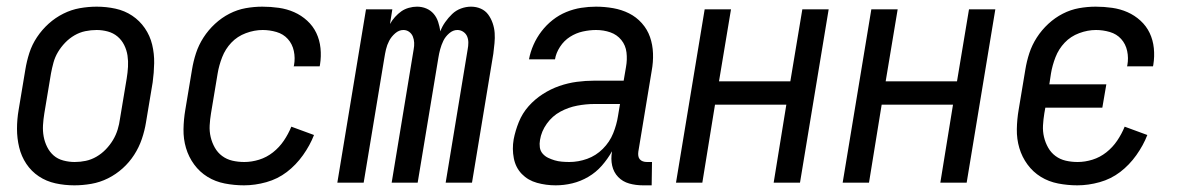

<svg xmlns="http://www.w3.org/2000/svg" viewBox="-20 -548 3540 576"><path d="M203 8Q174 8 146.5 2Q119 -4 96.5 -19Q74 -34 59 -56.5Q44 -79 37.5 -106Q31 -133 31 -161.5Q31 -190 36 -219L56 -339Q60 -364 68 -389Q76 -414 91 -436.5Q106 -459 126 -477Q146 -495 170 -507Q194 -519 219.5 -523.5Q245 -528 270 -528Q299 -528 326.5 -522Q354 -516 376.5 -501Q399 -486 414.5 -463.5Q430 -441 436.5 -414Q443 -387 442.5 -358.5Q442 -330 438 -301L418 -181Q414 -156 405.5 -131Q397 -106 382.5 -83.5Q368 -61 348 -43Q328 -25 304 -13Q280 -1 254 3.5Q228 8 203 8ZM204 -62Q221 -62 237.5 -65.5Q254 -69 269.5 -78Q285 -87 297.5 -100Q310 -113 319 -128Q328 -143 333 -159.5Q338 -176 340 -192L360 -312Q363 -330 364 -347.5Q365 -365 362.5 -381.5Q360 -398 352.5 -413Q345 -428 332.5 -438.5Q320 -449 303.5 -453.5Q287 -458 270 -458Q253 -458 236 -454.5Q219 -451 203.5 -442Q188 -433 175.5 -420Q163 -407 154 -392Q145 -377 140.5 -360.5Q136 -344 133 -328L113 -208Q110 -190 109 -172.5Q108 -155 111 -138.5Q114 -122 121.5 -107Q129 -92 141 -81.5Q153 -71 170 -66.5Q187 -62 204 -62Z M712 8Q683 8 654.5 2.5Q626 -3 602.5 -17.5Q579 -32 562.5 -54.5Q546 -77 538 -104Q530 -131 530.5 -160.5Q531 -190 536 -219L556 -339Q560 -364 568 -388.5Q576 -413 590.5 -435.5Q605 -458 625 -476.5Q645 -495 668.5 -507Q692 -519 717 -523.5Q742 -528 767 -528Q792 -528 816.5 -524.5Q841 -521 862.5 -511.5Q884 -502 901.5 -486Q919 -470 929 -449Q939 -428 941.5 -403.5Q944 -379 940 -354L939 -349H861L862 -352Q866 -374 861.5 -395Q857 -416 843.5 -431Q830 -446 809.5 -452Q789 -458 768 -458Q743 -458 717.5 -448.5Q692 -439 674 -420Q656 -401 646.5 -376.5Q637 -352 633 -328L613 -208Q610 -190 609 -172Q608 -154 612 -137Q616 -120 624.5 -105Q633 -90 646.5 -80Q660 -70 677 -66Q694 -62 713 -62Q735 -62 757.5 -69Q780 -76 799 -91Q818 -106 831.5 -126Q845 -146 854 -168L922 -143Q910 -112 889 -82.5Q868 -53 840.5 -32Q813 -11 779 -1.5Q745 8 712 8Z M992 0 1078 -520H1157L1150 -476Q1156 -487 1165 -497Q1174 -507 1184 -514Q1194 -521 1206.5 -524.5Q1219 -528 1231 -528Q1246 -528 1259 -522.5Q1272 -517 1281 -506.5Q1290 -496 1294.5 -482Q1299 -468 1301 -454Q1306 -468 1315.5 -481.5Q1325 -495 1336.5 -506Q1348 -517 1363 -522.5Q1378 -528 1393 -528Q1409 -528 1422.5 -522Q1436 -516 1444.5 -504.5Q1453 -493 1458 -478.5Q1463 -464 1464 -449Q1465 -434 1463.5 -418.5Q1462 -403 1460 -387L1396 0H1317L1383 -400Q1385 -410 1385 -420Q1385 -430 1381.5 -438.5Q1378 -447 1370 -452.5Q1362 -458 1352 -458Q1339 -458 1327.5 -448Q1316 -438 1310 -425.5Q1304 -413 1300.5 -400Q1297 -387 1295 -374L1233 0H1155L1221 -400Q1223 -410 1222.5 -420Q1222 -430 1218.5 -438.5Q1215 -447 1207.5 -452.5Q1200 -458 1190 -458Q1177 -458 1165.5 -448Q1154 -438 1147.5 -425.5Q1141 -413 1138 -400Q1135 -387 1133 -374L1071 0Z M1647 8Q1618 8 1591 0.5Q1564 -7 1545.5 -26Q1527 -45 1521.5 -73Q1516 -101 1521 -130Q1526 -156 1536.5 -182Q1547 -208 1565.5 -229Q1584 -250 1608 -265.5Q1632 -281 1658 -290Q1684 -299 1710.5 -302.5Q1737 -306 1763 -306H1851L1858 -347Q1862 -369 1859.5 -390.5Q1857 -412 1844 -428Q1831 -444 1811 -451Q1791 -458 1768 -458Q1749 -458 1728.5 -453.5Q1708 -449 1690 -437.5Q1672 -426 1660 -407.5Q1648 -389 1645 -370H1567Q1571 -392 1580.5 -413.5Q1590 -435 1604.5 -454Q1619 -473 1638 -488Q1657 -503 1679 -512Q1701 -521 1723.5 -524.5Q1746 -528 1768 -528Q1794 -528 1819.5 -523.5Q1845 -519 1867 -508Q1889 -497 1905.5 -478.5Q1922 -460 1930 -437Q1938 -414 1939 -388Q1940 -362 1935 -335L1895 -93Q1894 -86 1895 -80Q1896 -74 1899.5 -70Q1903 -66 1908.5 -64Q1914 -62 1921 -62H1936L1935 8H1909Q1887 8 1867.5 2.5Q1848 -3 1834.5 -17Q1821 -31 1816.5 -51Q1812 -71 1816 -93V-94Q1803 -71 1785.5 -51Q1768 -31 1745 -17.5Q1722 -4 1697 2Q1672 8 1647 8ZM1688 -62Q1715 -62 1741.5 -71.5Q1768 -81 1788.5 -101.5Q1809 -122 1819.5 -148Q1830 -174 1834 -200L1840 -236H1763Q1738 -236 1711.5 -231Q1685 -226 1661 -213Q1637 -200 1620.5 -177Q1604 -154 1600 -128Q1598 -117 1599.5 -106Q1601 -95 1608 -87Q1615 -79 1624.5 -74.5Q1634 -70 1644 -67Q1654 -64 1665.5 -63Q1677 -62 1688 -62Z M2008 0 2094 -520H2173L2137 -304H2351L2387 -520H2466L2380 0H2301L2339 -234H2125L2087 0Z M2508 0 2594 -520H2673L2637 -304H2851L2887 -520H2966L2880 0H2801L2839 -234H2625L2587 0Z M3212 8Q3183 8 3154.5 2.5Q3126 -3 3102.5 -17.5Q3079 -32 3062.5 -54.5Q3046 -77 3038 -104Q3030 -131 3030.5 -160.5Q3031 -190 3036 -219L3056 -339Q3060 -364 3068 -388.5Q3076 -413 3090.5 -435.5Q3105 -458 3125 -476.5Q3145 -495 3168.5 -507Q3192 -519 3217 -523.5Q3242 -528 3267 -528Q3292 -528 3316.5 -524.5Q3341 -521 3362.5 -511.5Q3384 -502 3401.5 -486Q3419 -470 3429 -449Q3439 -428 3441.5 -403.5Q3444 -379 3440 -354L3439 -349H3361L3362 -352Q3366 -374 3361.5 -395Q3357 -416 3343.5 -431Q3330 -446 3309.5 -452Q3289 -458 3268 -458Q3243 -458 3217.5 -448.5Q3192 -439 3174 -420Q3156 -401 3146.5 -376.5Q3137 -352 3133 -328L3128 -295H3299L3287 -225H3116L3113 -208Q3110 -190 3109 -172Q3108 -154 3112 -137Q3116 -120 3124.5 -105Q3133 -90 3146.5 -80Q3160 -70 3177 -66Q3194 -62 3213 -62Q3235 -62 3257.5 -69Q3280 -76 3299 -91Q3318 -106 3331.5 -126Q3345 -146 3354 -168L3422 -143Q3410 -112 3389 -82.5Q3368 -53 3340.5 -32Q3313 -11 3279 -1.5Q3245 8 3212 8Z"/></svg>

Font: Iosevka SS18
Style: Italic
Weight: 400
Italic angle: -9°
Monospace: yes
Designer: Belleve Invis
Foundry: Belleve Invis
Version: Version 25.1.1; ttfautohint (v1.8.4)